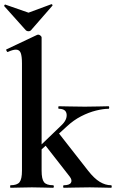

<svg xmlns="http://www.w3.org/2000/svg" viewBox="-29 -889 549 909"><path d="M21 0Q19 0 19 -6Q19 -12 21 -12Q52 -12 63.5 -26.5Q75 -41 75 -81V-589Q75 -623 69 -638.5Q63 -654 46 -654Q32 -654 8 -643Q5 -642 2 -648Q-1 -654 1 -655L147 -724Q150 -725 152 -725Q157 -725 162.5 -720.5Q168 -716 168 -712V-81Q168 -41 179.5 -26.5Q191 -12 222 -12Q226 -12 226 -6Q226 0 222 0Q202 0 176.5 -1Q151 -2 122 -2Q93 -2 67 -1Q41 0 21 0ZM273 0Q270 0 270 -6Q270 -12 273 -12Q300 -12 307 -24Q314 -36 301 -53L180 -208L248 -260L388 -81Q417 -44 443.5 -28Q470 -12 497 -12Q500 -12 500 -6Q500 0 497 0Q477 0 451 -1Q425 -2 396 -2Q356 -2 326.5 -1Q297 0 273 0ZM132 -149 126 -165 261 -295Q289 -321 286.5 -347.5Q284 -374 249 -374Q247 -374 247 -380Q247 -386 249 -386Q275 -386 301.5 -385Q328 -384 373 -384Q414 -384 438.5 -385Q463 -386 485 -386Q488 -386 488 -380Q488 -374 485 -374Q460 -374 425.5 -365.5Q391 -357 355 -338.5Q319 -320 287 -290ZM94 -745 -9 -860Q-10 -863 -7 -866Q-4 -869 -3 -867L106 -829L214 -869Q216 -870 218.5 -867Q221 -864 219 -862L117 -745Q113 -741 106 -741Q99 -741 94 -745Z"/></svg>

Font: Cormorant Garamond Light
Style: Bold
Weight: 700
Version: Version 4.001